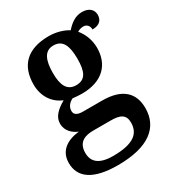

<svg xmlns="http://www.w3.org/2000/svg" viewBox="-193 -682 938 1033"><g transform="rotate(-30 276.0 -165.5)"><path d="M234 240C425 240 515 167 515 47C515 -45 461 -104 333 -104H215C178 -104 162 -116 162 -138C162 -165 181 -184 202 -194C215 -192 243 -190 258 -190C391 -190 452 -264 452 -364C452 -416 432 -459 407 -489C416 -495 430 -500 444 -500C466 -500 480 -484 480 -461C528 -461 544 -487 544 -516C544 -546 522 -571 477 -571C435 -571 405 -548 376 -516C350 -533 306 -548 258 -548C122 -548 57 -479 57 -363C57 -287 97 -232 155 -209C106 -181 75 -151 75 -109C75 -63 109 -35 141 -22C62 -13 10 25 10 98C10 190 84 240 234 240ZM255 -245C199 -245 178 -288 178 -364C178 -443 198 -492 254 -492C312 -492 331 -445 331 -365C331 -287 313 -245 255 -245ZM236 184C150 184 114 151 114 95C114 25 165 12 211 12H320C379 12 409 27 409 76C409 144 363 184 236 184Z"/></g></svg>

Font: Noto Serif Yezidi SemiBold
Style: Regular
Weight: 600
Designer: Dalton Maag Ltd
Foundry: Dalton Maag Ltd
Version: Version 1.001